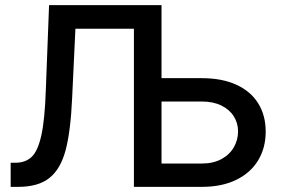

<svg xmlns="http://www.w3.org/2000/svg" viewBox="-20 -727 1094 747"><path d="M21.5 -93.8H41Q80.1 -94.2 103.8 -117.2Q127.4 -140.1 140.9 -200.7Q154.3 -261.2 158.2 -375L170.9 -707H608.4V-422.9H765.6Q843.3 -422.9 899.2 -397.5Q955.1 -372.1 984.4 -325.2Q1013.7 -278.3 1013.7 -214.8Q1013.7 -151.4 984.1 -102.8Q954.6 -54.2 898.7 -27.1Q842.8 0 765.6 0H501V-615.2H273.4L260.7 -346.7Q254.9 -216.8 235.4 -143.1Q215.8 -69.3 172.4 -34.7Q128.9 0 50.8 0H21.5ZM765.6 -90.8Q809.6 -90.8 841.3 -107.9Q873 -125 889.6 -153.8Q906.2 -182.6 906.2 -215.8Q906.2 -248 889.6 -274.4Q873 -300.8 841.3 -316.4Q809.6 -332 765.6 -332H608.4V-90.8Z"/></svg>

Font: Pretendard Medium
Style: Regular
Weight: 500
Designer: Base glyphs from Inter by Rasmus Andersson; Hangeul glyphs from Noto Sans CJK(Source Han Sans) by Jang Soo-young and Kan
Foundry: Kil Hyung-jin
Version: Version 1.309